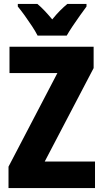

<svg xmlns="http://www.w3.org/2000/svg" viewBox="-20 -950 521 970"><path d="M460 0H23V-108L270 -581H28V-714H453V-606L206 -134H460ZM417 -917Q403 -898 384 -871.5Q365 -845 347 -818Q329 -791 317 -770H170Q160 -790 142 -817.5Q124 -845 104.5 -872Q85 -899 70 -917V-930H169Q187 -915 205 -896Q223 -877 244 -852Q265 -878 283.5 -896.5Q302 -915 320 -930H417Z"/></svg>

Font: Noto Sans Display Condensed ExtraBold
Style: Regular
Weight: 800
Width: 3
Designer: Monotype Design Team
Foundry: Monotype Imaging Inc.
Version: Version 2.003